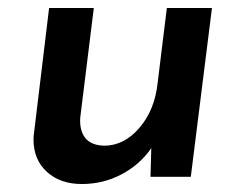

<svg xmlns="http://www.w3.org/2000/svg" viewBox="-20 -443 602 481"><path d="M511 -423 458 0H357L359 -72Q331 -31 285 -6.5Q239 18 185 18Q131 18 97.5 -12.5Q64 -43 64 -93Q64 -103 65 -108L103 -423H215L181 -148Q179 -116 193.5 -97.5Q208 -79 241 -78Q291 -78 329.5 -123Q368 -168 375 -236L398 -423Z"/></svg>

Font: Josefin Sans SemiBold
Style: Italic
Weight: 600
Italic angle: -7°
Designer: Santiago Orozco
Foundry: Typemade
Version: Version 2.000